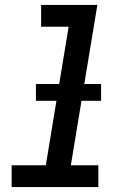

<svg xmlns="http://www.w3.org/2000/svg" viewBox="-20 -755 540 775"><path d="M27 0V-88H165L257 -647H146V-735H373L266 -88H377V0ZM125 -348V-416H388V-348Z"/></svg>

Font: Iosevka Curly Slab SmBdObl
Style: Regular
Weight: 600
Italic angle: -9°
Monospace: yes
Designer: Belleve Invis
Foundry: Belleve Invis
Version: Version 11.0.0; ttfautohint (v1.8.3)